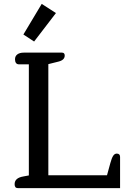

<svg xmlns="http://www.w3.org/2000/svg" viewBox="-20 -965 652 985"><path d="M100 -788 194 -945 267 -898 155 -752ZM55 -20Q55 -36 66 -46Q77 -56 101 -60L128 -65V-635H77Q67 -635 62 -642Q57 -649 57 -661Q57 -677 69 -686Q81 -695 102 -695H298Q312 -695 312 -680Q312 -657 280 -649L228 -636V-66H529L546 -128Q553 -154 560.5 -165.5Q568 -177 579 -177Q596 -177 596 -160V0H71Q55 0 55 -20Z"/></svg>

Font: Maitree Medium
Style: Regular
Weight: 500
Designer: CadsonDemak Team
Foundry: CadsonDemak
Version: Version 1.000